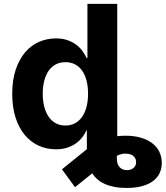

<svg xmlns="http://www.w3.org/2000/svg" viewBox="-20 -747 839 972"><path d="M41.9 -272Q41.9 -342.3 59.7 -394.9Q77.4 -447.4 107.6 -482.6Q137.8 -517.8 177.9 -535.2Q218 -552.6 262.8 -552.6Q296.9 -552.6 322.6 -543.3Q348.4 -534.1 367 -519.7Q385.7 -505.3 398.1 -487.9Q410.5 -470.5 418 -453.8H422.6V-727.3H573.5V-57.5Q583.8 -58.6 594.1 -59.3Q604.4 -60 615.1 -60Q658.7 -60 693 -49.9Q727.3 -39.8 750.9 -21.7Q774.5 -3.6 786.8 21.8Q799 47.2 799 77.8Q799 106.9 787.6 130.3Q776.3 153.8 753.7 170.3Q731.2 186.8 697.8 195.7Q664.4 204.5 620 204.5Q586.3 204.5 559.1 199.2Q532 193.9 510.7 184.3Q489.3 174.7 473.5 161Q457.7 147.4 447.1 130.3L359.7 200.6L293.7 110.1L419.7 8.2V-87.4H418Q410.2 -70.3 397.4 -53.1Q384.6 -35.9 365.8 -22.2Q346.9 -8.5 321.6 0.2Q296.2 8.9 263.1 8.9Q216.6 8.9 176.1 -9.4Q135.7 -27.7 105.8 -63.2Q76 -98.7 58.9 -151.1Q41.9 -203.5 41.9 -272ZM196.4 -272.7Q196.4 -237.2 203.8 -207.6Q211.3 -177.9 225.9 -156.6Q240.4 -135.3 261.9 -123.4Q283.4 -111.5 311.1 -111.5Q338.4 -111.5 359.7 -123Q381 -134.6 395.8 -155.7Q410.5 -176.8 418.1 -206.5Q425.8 -236.2 425.8 -272.7Q425.8 -309.3 418.1 -338.8Q410.5 -368.3 396 -389Q381.4 -409.8 360.1 -421Q338.8 -432.2 311.1 -432.2Q283 -432.2 261.5 -420.6Q240.1 -409.1 225.7 -388Q211.3 -366.8 203.8 -337.5Q196.4 -308.2 196.4 -272.7ZM571.7 58.9Q571.7 73.5 576 83.8Q580.3 94.1 587.2 101Q594.1 108 603.5 111.2Q612.9 114.3 623.2 114.3Q633.2 114.3 641.7 111.3Q650.2 108.3 656.2 103Q662.3 97.7 665.7 90.4Q669 83.1 669 74.6Q669.4 56.5 656.4 43.9Q643.5 31.2 616.5 30.9Q606.2 30.2 595.2 33Q584.2 35.9 571.7 41.5Z"/></svg>

Font: Cannonade
Style: Bold
Weight: 700
Designer: Rasmus Andersson
Foundry: rsms
Version: Version 3.012;git-f93a4a705